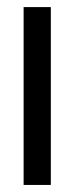

<svg xmlns="http://www.w3.org/2000/svg" viewBox="-20 -524 210 544"><path d="M46.9 0V-503.9H124V0Z"/></svg>

Font: Post No Bills Colombo
Style: SemiBold
Weight: 700
Designer: Kosala Senevirathne, Siva Puranthara, Lasantha Premarathna, Tharique Azeez
Foundry: Mooniak
Version: Version 1.220 ; ttfautohint (v1.5)